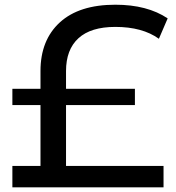

<svg xmlns="http://www.w3.org/2000/svg" viewBox="-20 -807 758 827"><path d="M684.4 -92.2V0H33.3V-92.2H154.4V-354.4H33.3V-424.4H154.4V-501.1Q154.4 -634.4 237.8 -710.6Q321.1 -786.7 476.7 -786.7Q614.4 -786.7 702.2 -727.8L664.4 -640Q593.3 -691.1 476.7 -691.1Q371.1 -691.1 317.8 -642.2Q264.4 -593.3 264.4 -501.1V-424.4H561.1V-354.4H264.4V-92.2Z"/></svg>

Font: Paperlogy 5 Medium
Style: Regular
Weight: 500
Designer: redesigned by Lee Juim, glyphs from Gmarket Sans & Montserrat
Foundry: PT&
Version: Version 1.001